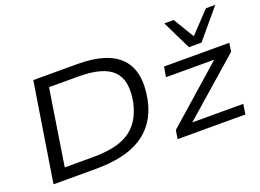

<svg xmlns="http://www.w3.org/2000/svg" viewBox="-110 -1027 1751 1291"><g transform="rotate(-20 766.0 -381.0)"><path d="M78 0 190 -705H506Q723 -705 814 -608Q905 -511 867 -317Q849 -232 808 -171.5Q767 -111 705.5 -73Q644 -35 562.5 -17.5Q481 0 382 0ZM188 -81H390Q471 -81 534.5 -94Q598 -107 645 -136.5Q692 -166 723 -214.5Q754 -263 770 -334Q799 -485 730 -554.5Q661 -624 485 -624H273ZM966 0 976 -62 1413 -447 1407 -418H1035L1047 -490H1514L1505 -429L1065 -44L1071 -72H1462L1451 0ZM1249 -555 1148 -762H1215L1305 -613L1446 -762H1513L1339 -555Z"/></g></svg>

Font: Nunito Sans 10pt Expanded
Style: Italic
Weight: 400
Width: 7
Italic angle: -9°
Designer: Vernon Adams
Foundry: Vernon Adams
Version: Version 3.101;gftools[0.9.27]